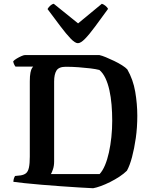

<svg xmlns="http://www.w3.org/2000/svg" viewBox="-20 -997 813 1018"><path d="M474 1Q446 0 400.5 -3Q355 -6 303 -9.5Q251 -13 200 -17.5Q149 -22 109.5 -26Q70 -30 51 -33Q51 -43 54 -51.5Q57 -60 60 -64L89 -67Q108 -70 118.5 -79Q129 -88 133.5 -109Q138 -130 138 -167V-566Q138 -595 141.5 -612Q145 -629 150 -636.5Q155 -644 156 -644H62Q58 -649 54.5 -656.5Q51 -664 50 -672Q56 -679 68.5 -686.5Q81 -694 93.5 -699.5Q106 -705 112 -705H507Q521 -702 541.5 -693.5Q562 -685 585 -674Q608 -663 627 -651Q646 -639 655 -629Q686 -575 697 -510.5Q708 -446 708 -383Q708 -321 700 -265Q692 -209 680 -164Q668 -119 653 -92Q637 -76 613.5 -60.5Q590 -45 564 -32Q538 -19 514.5 -10.5Q491 -2 474 1ZM250 -74H508Q524 -91 536.5 -120.5Q549 -150 557.5 -188.5Q566 -227 570.5 -270Q575 -313 575 -357Q575 -400 571.5 -441.5Q568 -483 560 -519Q552 -555 539 -582.5Q526 -610 507 -626Q488 -631 459 -634.5Q430 -638 396 -640.5Q362 -643 329 -643Q292 -643 279.5 -623Q267 -603 267 -565V-141Q267 -118 261 -100Q255 -82 250 -74ZM393 -768Q378 -768 354.5 -792.5Q331 -817 300.5 -857.5Q270 -898 232 -949Q237 -958 246 -966.5Q255 -975 265 -977L394 -873L520 -977Q530 -974 539.5 -966Q549 -958 553 -950Q515 -898 484.5 -856.5Q454 -815 431 -791.5Q408 -768 393 -768Z"/></svg>

Font: Texturina 12pt SemiBold
Style: Regular
Weight: 600
Designer: Guillermo Torres Carreño
Foundry: Omnibus-Type
Version: Version 1.002